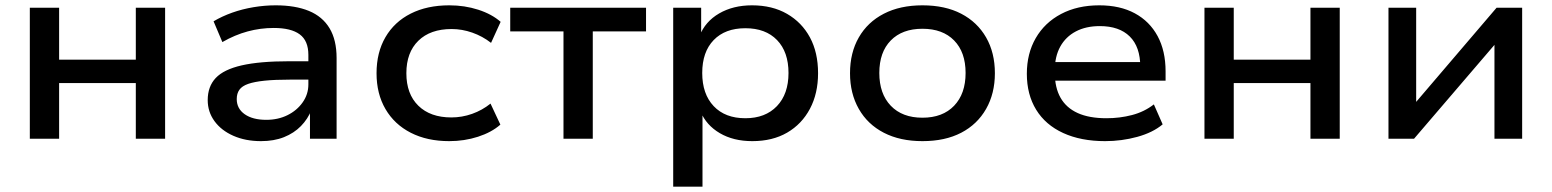

<svg xmlns="http://www.w3.org/2000/svg" viewBox="-20 -521 5828 721"><path d="M92 0V-492H202V-297H490V-492H600V0H490V-209H202V0Z M960 9Q902 9 856.5 -11Q811 -31 785.5 -66Q760 -101 760 -145Q760 -196 790 -228Q820 -260 887.5 -275.5Q955 -291 1066 -291H1154V-222H1070Q1012 -222 973.5 -218Q935 -214 912 -206Q889 -198 879 -184Q869 -170 869 -149Q869 -113 899 -92Q929 -71 980 -71Q1024 -71 1059.5 -88.5Q1095 -106 1116.5 -136.5Q1138 -167 1138 -204V-315Q1138 -368 1105.5 -392Q1073 -416 1008 -416Q958 -416 910 -403Q862 -390 815 -363L782 -441Q814 -460 852 -473.5Q890 -487 932 -494Q974 -501 1015 -501Q1089 -501 1140 -480Q1191 -459 1217.5 -415Q1244 -371 1244 -303V0H1144V-109H1150Q1136 -74 1110 -47.5Q1084 -21 1046.5 -6Q1009 9 960 9Z M1667 9Q1584 9 1522.5 -22.5Q1461 -54 1427.5 -111.5Q1394 -169 1394 -246Q1394 -324 1427.5 -381.5Q1461 -439 1522.5 -470Q1584 -501 1667 -501Q1725 -501 1776 -484.5Q1827 -468 1860 -439L1824 -360Q1792 -385 1753.5 -398.5Q1715 -412 1676 -412Q1596 -412 1551 -368Q1506 -324 1506 -246Q1506 -168 1551 -124Q1596 -80 1675 -80Q1715 -80 1753 -93.5Q1791 -107 1822 -132L1859 -53Q1826 -24 1775 -7.5Q1724 9 1667 9Z M2096 0V-403H1896V-492H2406V-403H2206V0Z M2508 180V-492H2613V-386H2607Q2628 -440 2680.5 -470.5Q2733 -501 2804 -501Q2880 -501 2935.5 -469Q2991 -437 3021.5 -380.5Q3052 -324 3052 -246Q3052 -170 3021.5 -112.5Q2991 -55 2936 -23Q2881 9 2805 9Q2734 9 2683 -21Q2632 -51 2611 -102H2618V180ZM2779 -77Q2854 -77 2897.5 -122.5Q2941 -168 2941 -247Q2941 -326 2898 -370.5Q2855 -415 2779 -415Q2703 -415 2660 -370.5Q2617 -326 2617 -247Q2617 -168 2660 -122.5Q2703 -77 2779 -77Z M3444 9Q3360 9 3299 -22.5Q3238 -54 3205 -112Q3172 -170 3172 -246Q3172 -323 3205 -380.5Q3238 -438 3299 -469.5Q3360 -501 3444 -501Q3529 -501 3589.5 -469.5Q3650 -438 3683 -380.5Q3716 -323 3716 -246Q3716 -170 3683 -112Q3650 -54 3589.5 -22.5Q3529 9 3444 9ZM3444 -79Q3520 -79 3563 -124Q3606 -169 3606 -247Q3606 -325 3563 -369Q3520 -413 3444 -413Q3368 -413 3325 -369Q3282 -325 3282 -247Q3282 -169 3325 -124Q3368 -79 3444 -79Z M4130 9Q4039 9 3972.5 -21.5Q3906 -52 3871 -109Q3836 -166 3836 -244Q3836 -320 3869.5 -378Q3903 -436 3964.5 -468.5Q4026 -501 4108 -501Q4186 -501 4241.5 -471Q4297 -441 4327 -385.5Q4357 -330 4357 -253V-218H3921V-288H4282L4262 -270Q4262 -345 4222.5 -384Q4183 -423 4110 -423Q4058 -423 4020 -403Q3982 -383 3961.5 -346Q3941 -309 3941 -257V-248Q3941 -192 3962.5 -154Q3984 -116 4027 -96.5Q4070 -77 4135 -77Q4185 -77 4231 -89Q4277 -101 4313 -129L4346 -54Q4309 -23 4250.5 -7Q4192 9 4130 9Z M4503 0V-492H4613V-297H4901V-492H5011V0H4901V-209H4613V0Z M5194 0V-492H5298V-115H5278L5600 -492H5696V0H5592V-377H5613L5290 0Z"/></svg>

Font: Nunito Sans 10pt SemiExpanded SemiBold
Style: Regular
Weight: 600
Width: 6
Designer: Vernon Adams
Foundry: Vernon Adams
Version: Version 3.101;gftools[0.9.27]